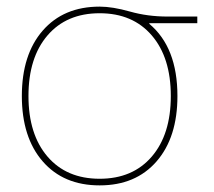

<svg xmlns="http://www.w3.org/2000/svg" viewBox="-20 -550 647 580"><path d="M431 -480V-478Q516 -407 516 -260Q516 -135 453 -62.5Q390 10 281 10Q172 10 109 -62.5Q46 -135 46 -260Q46 -385 109 -457.5Q172 -530 281 -530Q320 -530 373 -515Q426 -500 486 -500H576V-480ZM123.5 -77Q181 -10 281 -10Q381 -10 438.5 -77Q496 -144 496 -260Q496 -376 438.5 -443Q381 -510 281 -510Q181 -510 123.5 -443Q66 -376 66 -260Q66 -144 123.5 -77Z"/></svg>

Font: M PLUS 1p Thin
Style: Regular
Weight: 250
Version: Version 1.062